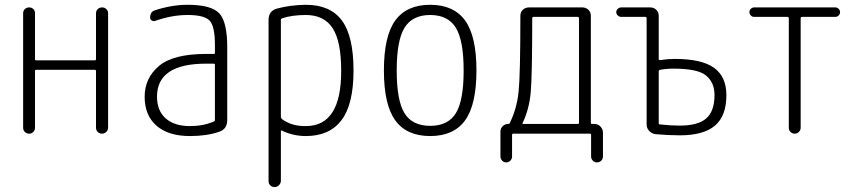

<svg xmlns="http://www.w3.org/2000/svg" viewBox="-20 -550 3540 790"><path d="M75.2 -24.4V-496.1Q75.2 -505.9 82.5 -512.7Q89.8 -519.5 100.1 -519.5Q110.4 -519.5 117.2 -512.7Q124 -505.9 124 -496.1V-306.6Q124 -301.8 128.9 -301.8H370.1Q375 -301.8 375 -306.6V-495.1Q375 -505.9 382.3 -512.7Q389.6 -519.5 399.9 -519.5Q410.2 -519.5 417.5 -512.7Q424.8 -505.9 424.8 -495.1V-25.4Q424.8 -14.6 417.5 -7.3Q410.2 0 399.9 0Q389.6 0 382.3 -6.8Q375 -13.7 375 -25.4V-257.8Q375 -262.7 370.1 -262.7H128.9Q124 -262.7 124 -257.8V-24.4Q124 -14.6 117.2 -7.3Q110.4 0 100.1 0Q89.8 0 82.5 -6.8Q75.2 -13.7 75.2 -24.4Z M828.1 -288.1Q626 -288.1 626 -152.3Q626 -94.7 661.6 -63Q697.3 -31.2 761.7 -31.2Q816.4 -31.2 859.4 -49.8Q864.3 -51.8 864.3 -56.6V-283.2Q864.3 -288.1 859.4 -288.1ZM761.7 9.8Q672.9 9.8 624 -32.7Q575.2 -75.2 575.2 -151.9Q575.2 -228.5 633.8 -278.3Q692.4 -328.1 828.1 -328.1H859.4Q864.3 -328.1 864.3 -332V-365.2Q864.3 -441.4 842.8 -464.8Q821.3 -488.3 752 -488.3Q686.5 -488.3 618.2 -463.9Q610.4 -461.9 604 -465.8Q597.7 -469.7 597.7 -477.5Q597.7 -502 618.2 -507.8Q686.5 -530.3 752 -530.3Q848.6 -530.3 881.8 -495.6Q915 -460.9 915 -355.5V-56.6Q915 -18.6 881.8 -7.8Q831.1 9.8 761.7 9.8Z M1135.7 -468.8V-69.3Q1135.7 -65.4 1139.6 -60.5Q1179.7 -30.3 1238.3 -31.2Q1384.8 -31.2 1383.8 -259.8Q1383.8 -379.9 1348.6 -434.1Q1313.5 -488.3 1238.3 -488.3Q1181.6 -488.3 1140.6 -474.6Q1135.7 -472.7 1135.7 -468.8ZM1085 195.3V-467.8Q1085 -504.9 1119.1 -514.6Q1172.9 -529.3 1238.3 -530.3Q1338.9 -530.3 1386.7 -465.8Q1434.6 -401.4 1434.6 -259.8Q1434.6 -121.1 1385.3 -55.7Q1335.9 9.8 1238.3 9.8Q1186.5 9.8 1139.6 -12.7Q1135.7 -14.6 1135.7 -9.8V194.3Q1135.7 204.1 1127.9 211.9Q1120.1 219.7 1109.9 219.7Q1099.6 219.7 1092.3 212.9Q1085 206.1 1085 195.3Z M1855.5 -436Q1823.2 -488.3 1750 -488.3Q1676.8 -488.3 1644.5 -436Q1612.3 -383.8 1612.3 -259.8Q1612.3 -135.7 1644.5 -84Q1676.8 -32.2 1750 -32.2Q1823.2 -32.2 1855.5 -84Q1887.7 -135.7 1887.7 -259.8Q1887.7 -383.8 1855.5 -436ZM1893.6 -54.7Q1846.7 9.8 1750 9.8Q1653.3 9.8 1606.4 -54.7Q1559.6 -119.1 1559.6 -260.3Q1559.6 -401.4 1606.4 -465.8Q1653.3 -530.3 1750 -530.3Q1846.7 -530.3 1893.6 -465.8Q1940.4 -401.4 1940.4 -260.3Q1940.4 -119.1 1893.6 -54.7Z M2129.9 -43Q2127.9 -40 2132.8 -40H2357.4Q2362.3 -40 2362.3 -44.9V-474.6Q2362.3 -479.5 2357.4 -480.5H2174.8Q2169.9 -480.5 2169.9 -474.6Q2169.9 -238.3 2163.6 -168.9Q2157.2 -99.6 2129.9 -43ZM2039.1 93.8V-7.8Q2039.1 -21.5 2048.3 -30.8Q2057.6 -40 2071.3 -40Q2076.2 -40 2077.1 -43Q2106.4 -101.6 2113.8 -172.4Q2121.1 -243.2 2121.1 -483.4V-485.4Q2121.1 -500 2131.3 -509.8Q2141.6 -519.5 2157.2 -519.5H2376Q2390.6 -519.5 2400.9 -509.8Q2411.1 -500 2411.1 -485.4V-44.9Q2411.1 -40 2416 -40H2425.8Q2440.4 -40 2450.7 -29.3Q2460.9 -18.6 2460.9 -3.9V93.8Q2460.9 103.5 2454.1 110.8Q2447.3 118.2 2435.5 118.2Q2425.8 118.2 2418.9 110.8Q2412.1 103.5 2412.1 93.8V4.9Q2412.1 0 2407.2 0H2091.8Q2086.9 0 2086.9 4.9V93.8Q2086.9 103.5 2080.1 110.8Q2073.2 118.2 2063 118.2Q2052.7 118.2 2045.9 110.8Q2039.1 103.5 2039.1 93.8Z M2690.4 -256.8V-43Q2690.4 -38.1 2695.3 -38.1Q2738.3 -33.2 2777.3 -33.2Q2852.5 -33.2 2886.2 -63Q2919.9 -92.8 2919.9 -159.2Q2919.9 -210 2885.7 -238.8Q2851.6 -267.6 2751 -267.6Q2722.7 -267.6 2695.3 -262.7Q2690.4 -260.7 2690.4 -256.8ZM2536.1 -480.5Q2528.3 -480.5 2522 -486.3Q2515.6 -492.2 2515.6 -500Q2515.6 -507.8 2522 -513.7Q2528.3 -519.5 2536.1 -519.5H2655.3Q2669.9 -519.5 2680.2 -509.8Q2690.4 -500 2690.4 -485.4V-306.6Q2690.4 -302.7 2696.3 -302.7Q2728.5 -307.6 2755.9 -307.6Q2867.2 -307.6 2918 -271Q2968.8 -234.4 2968.8 -158.2Q2968.8 -73.2 2921.9 -33.2Q2875 6.8 2777.3 6.8Q2730.5 6.8 2676.8 2Q2662.1 0 2651.4 -11.2Q2640.6 -22.5 2640.6 -37.1V-474.6Q2640.6 -479.5 2635.7 -480.5Z M3083 -480.5Q3075.2 -480.5 3069.3 -486.3Q3063.5 -492.2 3063.5 -500Q3063.5 -507.8 3069.3 -513.7Q3075.2 -519.5 3083 -519.5H3417Q3424.8 -519.5 3430.7 -513.7Q3436.5 -507.8 3436.5 -500Q3436.5 -492.2 3430.7 -486.3Q3424.8 -480.5 3417 -480.5H3279.3Q3274.4 -480.5 3274.4 -474.6V-24.4Q3274.4 -14.6 3267.1 -7.3Q3259.8 0 3250 0Q3240.2 0 3232.9 -6.8Q3225.6 -13.7 3225.6 -24.4V-474.6Q3225.6 -479.5 3220.7 -480.5Z"/></svg>

Font: Rounded-L Mgen+ 1mn light
Style: Regular
Weight: 200
Designer: [Source Han Sans]
Ryoko NISHIZUKA  (kana & ideographs); Paul D. Hunt (Latin, Greek & Cyrillic); Wenlong ZHANG  (bopomofo
Version: Version 1.059.20150602